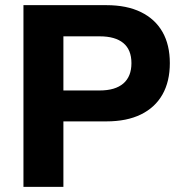

<svg xmlns="http://www.w3.org/2000/svg" viewBox="-20 -725 704 745"><path d="M71 0V-705H393Q472 -705 527 -678Q582 -651 610.5 -601Q639 -551 639 -480Q639 -409 610.5 -358.5Q582 -308 527 -281Q472 -254 393 -254H226V0ZM226 -374H367Q427 -374 458.5 -401Q490 -428 490 -480Q490 -532 458.5 -558Q427 -584 367 -584H226Z"/></svg>

Font: Nunito Sans 12pt ExtraLight 12pt ExtraBold
Style: Regular
Weight: 800
Version: Version 3.101;gftools[0.9.27]